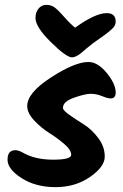

<svg xmlns="http://www.w3.org/2000/svg" viewBox="-20 -782 507 790"><path d="M344 -527Q382 -527 419 -482Q456 -437 456 -401Q456 -377 435 -377Q423 -377 400 -386.5Q377 -396 353.5 -396Q330 -396 284.5 -380Q239 -364 239 -338Q239 -328 266 -309Q293 -290 325 -270Q357 -250 384 -214.5Q411 -179 411 -137.5Q411 -96 350.5 -54Q290 -12 208.5 -12Q127 -12 69 -49Q11 -86 11 -125Q11 -164 43 -164Q56 -164 74 -154Q124 -125 198.5 -125Q273 -125 273 -145Q273 -165 244.5 -189.5Q216 -214 182.5 -235Q149 -256 120.5 -286.5Q92 -317 92 -346Q92 -400 190 -463.5Q288 -527 344 -527ZM419 -728Q456 -728 456 -693Q456 -676 440 -662Q424 -648 414.5 -641Q405 -634 388.5 -622.5Q372 -611 362 -603.5Q352 -596 337 -583.5Q322 -571 314 -564Q292 -546 276 -546Q253 -546 189.5 -608.5Q126 -671 126 -708Q126 -731 138.5 -746.5Q151 -762 171 -762Q191 -762 206 -750.5Q221 -739 244 -712.5Q267 -686 289 -668Q372 -728 419 -728Z"/></svg>

Font: Kalam
Style: Bold
Weight: 700
Version: Version 2.001;PS 1.0;hotconv 1.0.79;makeotf.lib2.5.61930; tt